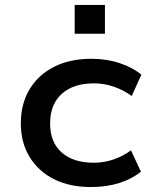

<svg xmlns="http://www.w3.org/2000/svg" viewBox="-20 -745 615 774"><path d="M347 9Q261 9 198 -22.5Q135 -54 99.5 -112Q64 -170 64 -248Q64 -327 99.5 -385.5Q135 -444 198.5 -476Q262 -508 348 -508Q410 -508 462.5 -490.5Q515 -473 550 -444L511 -358Q478 -382 439 -395.5Q400 -409 359 -409Q276 -409 229 -366.5Q182 -324 182 -248Q182 -171 229 -130Q276 -89 358 -89Q400 -89 438.5 -102.5Q477 -116 508 -139L548 -53Q513 -24 461.5 -7.5Q410 9 347 9ZM281 -609V-725H403V-609Z"/></svg>

Font: Nunito Sans 7pt SemiExpanded SemiBold
Style: Regular
Weight: 600
Width: 6
Designer: Vernon Adams
Foundry: Vernon Adams
Version: Version 3.101;gftools[0.9.27]